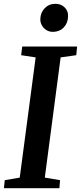

<svg xmlns="http://www.w3.org/2000/svg" viewBox="-24 -987 424 1007"><path d="M-3.5 0 1 -42 79.5 -55.5 163 -686 87 -697.5 92.5 -743H380.5L376 -697.5L294 -686L211 -55.5L291 -42L287.5 0ZM252 -820Q234.5 -820 219.5 -829.2Q204.5 -838.5 195.8 -853.8Q187 -869 187.5 -887.5Q188.5 -921.5 210.8 -944.2Q233 -967 266.5 -967Q296 -967 315 -948.2Q334 -929.5 333 -903Q333 -867.5 311 -843.8Q289 -820 252 -820Z"/></svg>

Font: Merriweather 28pt SemiBold
Style: Italic
Weight: 600
Italic angle: -7.8°
Version: Version 2.101